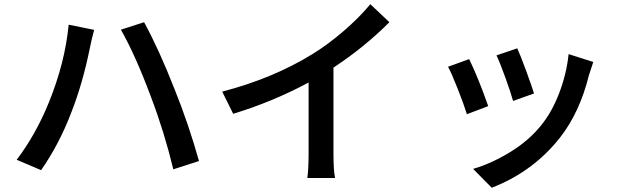

<svg xmlns="http://www.w3.org/2000/svg" viewBox="-20 -801 2950 905"><path d="M210 -317.4Q286.1 -503.9 303.7 -684.6L423.8 -660.2Q410.2 -610.4 403.3 -573.2Q369.1 -406.2 317.4 -274.4Q260.7 -124 173.8 1L58.6 -47.9Q148.4 -166 210 -317.4ZM549.8 -661.1 659.2 -696.3Q730.5 -565.4 802.7 -380.9Q868.2 -218.8 918 -42L796.9 -2.9Q754.9 -177.7 691.4 -344.7Q618.2 -541 549.8 -661.1Z M1027.3 -369.1Q1267.6 -431.6 1454.1 -546.9Q1528.3 -592.8 1602.1 -656.7Q1675.8 -720.7 1725.6 -781.2L1815.4 -696.3Q1697.3 -578.1 1551.8 -482.4V-81.1Q1551.8 7.8 1559.6 38.1H1428.7Q1434.6 -4.9 1434.6 -81.1V-412.1Q1265.6 -321.3 1079.1 -264.6Z M2418 -573.2Q2432.6 -542 2460 -467.3Q2487.3 -392.6 2497.1 -360.4L2398.4 -325.2Q2388.7 -361.3 2362.8 -433.1Q2336.9 -504.9 2320.3 -540ZM2091.8 -486.3 2191.4 -522.5Q2236.3 -429.7 2281.2 -300.8L2180.7 -262.7Q2168 -304.7 2137.7 -381.8Q2107.4 -459 2091.8 -486.3ZM2210 -4.9Q2296.9 -30.3 2385.3 -84.5Q2473.6 -138.7 2531.2 -210.9Q2582 -273.4 2616.2 -363.3Q2650.4 -453.1 2660.2 -545.9L2776.4 -508.8Q2764.6 -474.6 2755.9 -446.3Q2712.9 -272.5 2621.1 -154.3Q2494.1 7.8 2297.9 84Z"/></svg>

Font: Min Sans SemiBold
Style: Regular
Weight: 600
Designer: Jinseong-Kim, NotoSansCJK, Nunito
Foundry: Jinseong-Kim
Version: Version 1.400;Glyphs 3.1.2 (3151)